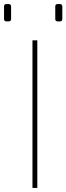

<svg xmlns="http://www.w3.org/2000/svg" viewBox="-73 -932 329 952"><path d="M88 0V-732H112V0ZM213 -826Q201 -826 201 -838V-900Q201 -912 213 -912H224Q230 -912 233 -908.5Q236 -905 236 -900V-838Q236 -826 224 -826ZM-41 -826Q-53 -826 -53 -838V-900Q-53 -912 -41 -912H-30Q-24 -912 -21 -908.5Q-18 -905 -18 -900V-838Q-18 -826 -30 -826Z"/></svg>

Font: Exo Thin Thin
Style: Regular
Weight: 250
Version: Version 2.000